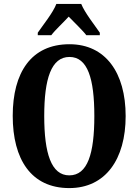

<svg xmlns="http://www.w3.org/2000/svg" viewBox="-20 -951 707 981"><path d="M173 -784V-771H242C262 -798 305 -837 331 -866C356 -840 407 -791 421 -771H490V-784C464 -822 413 -886 395 -931H268C251 -886 199 -822 173 -784ZM334 10C519 10 622 -137 622 -358C622 -580 519 -725 335 -725C139 -725 45 -580 45 -359C45 -137 139 10 334 10ZM334 -55C242 -55 206 -167 206 -358C206 -549 242 -660 335 -660C428 -660 462 -549 462 -358C462 -167 428 -55 334 -55Z"/></svg>

Font: Noto Serif Lao ExtraCondensed ExtraBold
Style: Regular
Weight: 800
Width: 2
Designer: Monotype Design Team
Foundry: Monotype Imaging Inc.
Version: Version 2.003